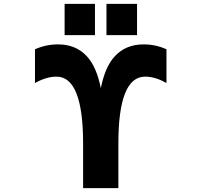

<svg xmlns="http://www.w3.org/2000/svg" viewBox="-20 -972 1040 994"><path d="M723.6 -742.2Q786.1 -742.2 841.8 -716.8V-542Q784.2 -575.2 731.4 -575.2Q592.8 -575.2 592.8 -228.5V2H410.2V-228.5Q410.2 -575.2 272.5 -575.2Q219.7 -575.2 161.1 -542V-716.8Q217.8 -742.2 280.3 -742.2Q372.1 -742.2 428.7 -681.6Q479.5 -627.9 502 -515.6Q524.4 -627.9 575.2 -681.6Q631.8 -742.2 723.6 -742.2ZM314.5 -790V-952.1H471.7V-790ZM531.2 -790V-952.1H689.5V-790Z"/></svg>

Font: GenEi Gothic M Heavy
Style: Regular
Weight: 800
Designer: o_tamon (Modified); [Source Han Sans]
Ryoko NISHIZUKA  (kana & ideographs); Paul D. Hunt (Latin, Greek & Cyrillic); Wenl
Version: Version 1.1a;Original Version 1.004